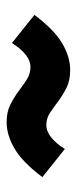

<svg xmlns="http://www.w3.org/2000/svg" viewBox="154 -620 232 580"><g transform="rotate(-90 270.0 -330.0)"><path d="M25 -318Q70 -378 111 -402Q152 -426 191 -426Q222 -426 244.5 -414.5Q267 -403 285 -389.5Q303 -376 320 -365Q337 -354 357 -354Q377 -354 395.5 -369Q414 -384 430 -410L515 -342Q470 -282 429 -258Q388 -234 349 -234Q317 -234 295 -245Q273 -256 255 -269.5Q237 -283 220 -294.5Q203 -306 183 -306Q163 -306 144.5 -291Q126 -276 110 -250Z"/></g></svg>

Font: Kilde Sans Black
Style: Regular
Weight: 900
Italic angle: -3°
Designer: Paul D. Hunt
Foundry: Adobe Systems Incorporated
Version: Version 1.050;PS Version 1.000;hotconv 1.0.70;makeotf.lib2.5